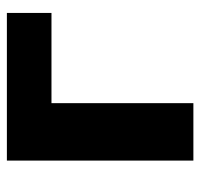

<svg xmlns="http://www.w3.org/2000/svg" viewBox="-32 -547 579 555"><g transform="rotate(-90 257.5 -269.5)"><path d="M236.8 0V-410.2H497.6V-539.1H70.8V0Z"/></g></svg>

Font: Winston ExtraBold
Style: Regular
Weight: 800
Designer: Vernon Adams, Kim Jin-seong, David Berlow, Cristiano Sobral
Foundry: The Winston Project Authors
Version: Version 3.004